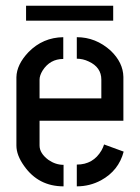

<svg xmlns="http://www.w3.org/2000/svg" viewBox="-20 -660 497 680"><path d="M72.3 -586.9V-639.6H380.9V-586.9ZM38.1 -144.5V-386.7Q39.1 -431.6 81.1 -475.6Q131.8 -527.3 204.1 -528.3V-451.2Q157.2 -451.2 130.9 -410.2Q120.1 -392.6 120.1 -377.9V-311.5H338.9V-377.9Q338.9 -421.9 293.9 -442.4Q273.4 -452.1 252 -452.1V-528.3Q319.3 -528.3 372.1 -480.5Q416 -438.5 417 -387.7V-232.4H120.1V-144.5Q120.1 -117.2 151.4 -93.8Q176.8 -76.2 205.1 -76.2V0Q116.2 0 65.4 -72.3Q38.1 -110.4 38.1 -144.5ZM252 0V-77.1Q310.5 -77.1 339.8 -127.9Q345.7 -138.7 348.6 -148.4L418 -123Q400.4 -55.7 337.9 -21.5Q297.9 0 252 0Z"/></svg>

Font: Post No Bills Colombo SemiBold
Style: Regular
Weight: 600
Designer: Kosala Senevirathne, Siva Puranthara, Lasantha Premarathna, Tharique Azeez
Foundry: Mooniak
Version: Version 1.220 ; ttfautohint (v1.6)